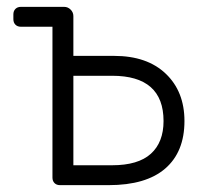

<svg xmlns="http://www.w3.org/2000/svg" viewBox="-20 -540 597 560"><path d="M133 -462H41Q31 -462 25 -468Q19 -474 19 -484V-498Q19 -508 25 -514Q31 -520 41 -520H167Q178 -520 186 -512Q194 -504 194 -493V-377H313Q409 -377 463.5 -325Q518 -273 518 -187Q518 -97 462 -48.5Q406 0 297 0H155Q145 0 139 -6Q133 -12 133 -22ZM194 -58H307Q383 -58 420 -91.5Q457 -125 457 -187Q457 -319 307 -319H194Z"/></svg>

Font: Rubik
Style: Regular
Weight: 300
Designer: Hubert & Fischer
Foundry: Hubert & Fischer
Version: Version 1.100